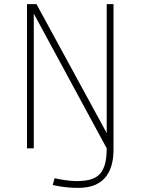

<svg xmlns="http://www.w3.org/2000/svg" viewBox="-20 -720 690 932"><path d="M360 192Q334 192 310.2 189.8Q286.5 187.5 267.2 184.2Q248 181 236 178L245 145Q251 146.5 262.8 148.8Q274.5 151 289.8 153.5Q305 156 321.2 157.5Q337.5 159 353 159Q386 159 412.8 153Q439.5 147 458.5 130.5Q477.5 114 487.8 82.5Q498 51 498 0L144 -654V0H111V-700H157L498 -74V-700H531V7Q531 51 520.5 85.5Q510 120 489 143.8Q468 167.5 435.8 179.8Q403.5 192 360 192Z"/></svg>

Font: Trispace Thin
Style: Regular
Weight: 100
Designer: Tyler Finck
Foundry: Etcetera Type Company
Version: Version 1.210